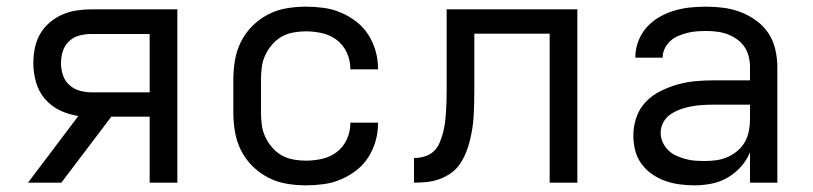

<svg xmlns="http://www.w3.org/2000/svg" viewBox="-20 -548 2440 576"><path d="M164 0H64L215 -200Q187 -204 160.5 -216.5Q134 -229 115 -251Q96 -273 88 -301.5Q80 -330 80 -359Q80 -381 84.5 -403.5Q89 -426 100 -445.5Q111 -465 128.5 -480Q146 -495 166.5 -504Q187 -513 209.5 -516.5Q232 -520 254 -520H512V0H429V-198H314ZM254 -271H429V-446H254Q236 -446 218.5 -441.5Q201 -437 187.5 -424.5Q174 -412 168.5 -394.5Q163 -377 163 -359Q163 -341 168.5 -323.5Q174 -306 187.5 -293.5Q201 -281 218.5 -276Q236 -271 254 -271Z M897 8Q868 8 839 3Q810 -2 784 -15.5Q758 -29 737 -50Q716 -71 703 -97Q690 -123 685 -152Q680 -181 680 -210V-310Q680 -339 685 -368Q690 -397 703 -423Q716 -449 737 -470Q758 -491 784 -504.5Q810 -518 839 -523Q868 -528 897 -528Q924 -528 950.5 -524.5Q977 -521 1002 -510.5Q1027 -500 1048.5 -483.5Q1070 -467 1084.5 -444.5Q1099 -422 1106.5 -396Q1114 -370 1114 -343V-340H1031V-342Q1031 -367 1020.5 -390Q1010 -413 990.5 -428Q971 -443 946.5 -448.5Q922 -454 897 -454Q879 -454 860 -450.5Q841 -447 825 -438Q809 -429 796.5 -414.5Q784 -400 776 -383Q768 -366 765.5 -347.5Q763 -329 763 -310V-210Q763 -191 765.5 -172.5Q768 -154 776 -137Q784 -120 796.5 -105.5Q809 -91 825 -82Q841 -73 860 -69.5Q879 -66 897 -66Q922 -66 946.5 -71.5Q971 -77 990.5 -92Q1010 -107 1020.5 -130Q1031 -153 1031 -178V-180H1114V-177Q1114 -150 1106.5 -124Q1099 -98 1084.5 -75.5Q1070 -53 1048.5 -36.5Q1027 -20 1002 -9.5Q977 1 950.5 4.5Q924 8 897 8Z M1222 0V-74Q1238 -74 1253.5 -78.5Q1269 -83 1280.5 -93.5Q1292 -104 1298.5 -119Q1305 -134 1309 -149.5Q1313 -165 1315 -180.5Q1317 -196 1318 -212Q1319 -228 1319.5 -244Q1320 -260 1320 -276V-520H1712V0H1629V-447H1403V-278Q1403 -259 1402.5 -240Q1402 -221 1401 -201.5Q1400 -182 1397 -163Q1394 -144 1389.5 -125.5Q1385 -107 1377.5 -89Q1370 -71 1359 -55Q1348 -39 1332 -28Q1316 -17 1298 -10.5Q1280 -4 1260.5 -2Q1241 0 1222 0Z M2063 8Q2041 8 2018.5 5Q1996 2 1975 -5.5Q1954 -13 1935.5 -26Q1917 -39 1904 -57Q1891 -75 1885.5 -97Q1880 -119 1880 -142Q1880 -169 1889 -195.5Q1898 -222 1917 -242Q1936 -262 1961 -274.5Q1986 -287 2012.5 -294.5Q2039 -302 2066.5 -304.5Q2094 -307 2121 -307H2230V-347Q2230 -363 2226 -379Q2222 -395 2213 -408Q2204 -421 2190.5 -430.5Q2177 -440 2162 -445.5Q2147 -451 2131 -453Q2115 -455 2099 -455Q2085 -455 2070.5 -454Q2056 -453 2042.5 -449.5Q2029 -446 2015.5 -440.5Q2002 -435 1991.5 -425.5Q1981 -416 1974.5 -403Q1968 -390 1968 -376V-375H1886V-377Q1886 -401 1895 -424.5Q1904 -448 1920 -466Q1936 -484 1957.5 -496.5Q1979 -509 2002.5 -516Q2026 -523 2050 -525.5Q2074 -528 2099 -528Q2125 -528 2151.5 -524.5Q2178 -521 2202.5 -511.5Q2227 -502 2249 -486Q2271 -470 2285.5 -448Q2300 -426 2306 -399.5Q2312 -373 2312 -347V0H2230V-91Q2220 -67 2202.5 -47.5Q2185 -28 2162.5 -15Q2140 -2 2114.5 3Q2089 8 2063 8ZM2095 -65Q2113 -65 2130 -67.5Q2147 -70 2163 -77Q2179 -84 2192.5 -95.5Q2206 -107 2214.5 -122Q2223 -137 2226.5 -154.5Q2230 -172 2230 -189V-234H2121Q2105 -234 2088 -233Q2071 -232 2054.5 -229Q2038 -226 2022.5 -220.5Q2007 -215 1993 -206Q1979 -197 1970.5 -182Q1962 -167 1962 -150Q1962 -135 1968 -121.5Q1974 -108 1984.5 -97.5Q1995 -87 2008.5 -81Q2022 -75 2036.5 -71Q2051 -67 2065.5 -66Q2080 -65 2095 -65Z"/></svg>

Font: Iosevka Extended
Style: Regular
Weight: 400
Width: 7
Monospace: yes
Designer: Belleve Invis
Foundry: Belleve Invis
Version: Version 32.5.0; ttfautohint (v1.8.4)